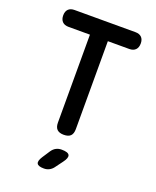

<svg xmlns="http://www.w3.org/2000/svg" viewBox="-173 -829 947 1168"><g transform="rotate(20 300.0 -245.0)"><path d="M242 -621H103Q77 -621 63 -635.5Q49 -650 49 -676Q49 -702 63 -716Q77 -730 103 -730H497Q523 -730 537 -716Q551 -702 551 -676Q551 -650 537 -635.5Q523 -621 497 -621H358V-52Q358 -22 344 -8Q330 6 300 6Q271 6 256.5 -8Q242 -22 242 -52ZM224 179 256 130Q268 112 284 103.5Q300 95 320 95Q362 95 370 111.5Q378 128 353 161L316 211Q305 225 290 232.5Q275 240 257 240Q220 240 212 225Q204 210 224 179Z"/></g></svg>

Font: Maple Mono SemiBold
Style: Regular
Weight: 600
Monospace: yes
Designer: subframe7536
Version: Version 7.000